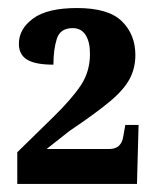

<svg xmlns="http://www.w3.org/2000/svg" viewBox="-20 -845 391 478"><path d="M23 -387V-466L113 -554Q159 -599 181.5 -633Q204 -667 204 -711Q204 -741 193 -758Q182 -775 161 -775Q130 -775 121.5 -748.5Q113 -722 113 -684Q68 -684 47.5 -696.5Q27 -709 27 -736Q27 -773 62.5 -799Q98 -825 172 -825Q250 -825 283.5 -792Q317 -759 317 -708Q317 -675 302.5 -648Q288 -621 252.5 -591.5Q217 -562 153 -519L96 -474H251Q268 -474 276.5 -482.5Q285 -491 287 -506L292 -534H325L321 -387Z"/></svg>

Font: Noto Serif Tamil Condensed ExtraBold
Style: Regular
Weight: 800
Width: 3
Designer: Indian Type Foundry, Tom Grace, and the Monotype Design Team
Foundry: Monotype Imaging Inc.
Version: Version 2.004; ttfautohint (v1.8.4.7-5d5b)